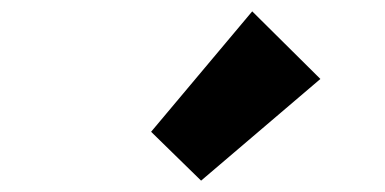

<svg xmlns="http://www.w3.org/2000/svg" viewBox="-20 -973 677 338"><path d="M246 -741 424 -953 544 -834 334 -655Z"/></svg>

Font: KaiGen Gothic KR Heavy
Style: Heavy
Weight: 900
Designer: Ryoko NISHIZUKA  (kana & ideographs); Paul D. Hunt (Latin, Greek & Cyrillic); Wenlong ZHANG  (bopomofo); Sandoll Communi
Foundry: Adobe Systems Incorporated
Version: Version 1.002 March 28, 2018